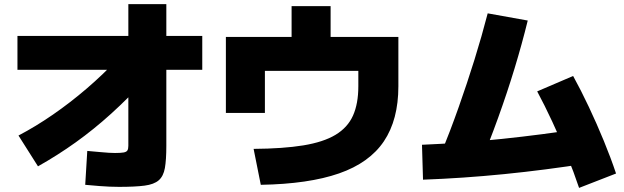

<svg xmlns="http://www.w3.org/2000/svg" viewBox="-20 -845 3040 935"><path d="M70 -185Q154 -229 238 -287Q322 -345 402.5 -414Q483 -483 555 -560L690 -460Q606 -368 521.5 -291.5Q437 -215 349 -152Q261 -89 165 -35ZM560 65Q536 65 514 64Q492 63 464.5 61Q437 59 395 55L405 -110Q441 -107 466.5 -104.5Q492 -102 510 -101Q528 -100 540 -100Q568 -100 582 -102.5Q596 -105 600.5 -112.5Q605 -120 605 -135V-825H790V-135Q790 -67 783 -27Q776 13 753 33Q730 53 684 59Q638 65 560 65ZM65 -505V-670H965V-505Z M1215 -120Q1359 -121 1457 -137Q1555 -153 1614 -188.5Q1673 -224 1699 -282Q1725 -340 1725 -425V-500H1270V-295H1080V-665H1400V-815H1590V-665H1920V-425Q1920 -262 1849.5 -157Q1779 -52 1631 -0.5Q1483 51 1250 55Z M2125 -90Q2173 -208 2214 -324Q2255 -440 2290.5 -554Q2326 -668 2355 -780L2550 -745Q2522 -631 2486 -512.5Q2450 -394 2406 -272Q2362 -150 2310 -25ZM2035 -140Q2228 -148 2424 -168.5Q2620 -189 2820 -220L2845 -50Q2635 -17 2434.5 3Q2234 23 2040 30ZM2800 70Q2775 -5 2741 -88.5Q2707 -172 2669.5 -252.5Q2632 -333 2596 -400L2771 -475Q2809 -406 2847.5 -324.5Q2886 -243 2920.5 -159Q2955 -75 2980 0Z"/></svg>

Font: M PLUS 2 Thin Black
Style: Regular
Weight: 900
Version: Version 1.001